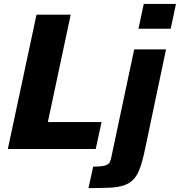

<svg xmlns="http://www.w3.org/2000/svg" viewBox="-20 -763 921 983"><path d="M20 0 167 -688H342L225 -138H500L470 0ZM689 -616 716 -743H881L854 -616ZM433 200 457 90Q499 90 517.5 84.5Q536 79 542 67.5Q548 56 551 37L667 -510H830L722 3Q710 61 696.5 98Q683 135 663.5 155.5Q644 176 614.5 186Q585 196 540.5 198Q496 200 433 200Z"/></svg>

Font: Saira Thin
Style: Bold Italic
Weight: 700
Italic angle: -12°
Version: Version 1.101